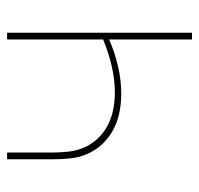

<svg xmlns="http://www.w3.org/2000/svg" viewBox="-30 -530 560 540"><g transform="rotate(-90 250.0 -260.0)"><path d="M409 0V-233Q372 -217 333.5 -208Q295 -199 255 -199Q230 -199 204.5 -204Q179 -209 156 -221Q133 -233 115.5 -251.5Q98 -270 87.5 -293.5Q77 -317 74.5 -342.5Q72 -368 72 -394V-520H91V-394Q91 -371 93.5 -347.5Q96 -324 105.5 -302.5Q115 -281 131.5 -264Q148 -247 168.5 -236.5Q189 -226 212.5 -221.5Q236 -217 259 -217Q297 -217 335 -226Q373 -235 409 -250V-520H428V0Z"/></g></svg>

Font: Iosevka SS04 Thin
Style: Regular
Weight: 100
Monospace: yes
Designer: Belleve Invis
Foundry: Belleve Invis
Version: Version 19.0.0; ttfautohint (v1.8.4)